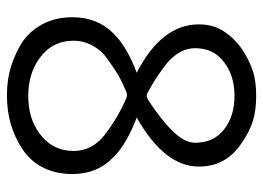

<svg xmlns="http://www.w3.org/2000/svg" viewBox="-120 -566 741 540"><g transform="rotate(90 250.0 -296.5)"><path d="M470 -130Q470 -84 452 -48Q434 -12 399 11Q369 31 331.5 42.5Q294 54 249 54Q204 54 167.5 42.5Q131 31 99 11Q66 -12 47.5 -48Q29 -84 29 -130Q29 -201 75 -246Q111 -283 185 -311Q49 -381 49 -486Q49 -525 68 -555Q87 -585 120 -608Q149 -627 178 -637Q207 -647 250 -647Q293 -647 323 -637Q353 -627 380 -608Q449 -564 449 -486Q449 -389 311 -311Q346 -298 375.5 -281Q405 -264 422 -246Q470 -201 470 -130ZM382 -475Q382 -528 344 -557Q307 -586 250 -586Q193 -586 156 -557Q116 -528 116 -475Q116 -433 157 -397Q171 -386 191 -372Q211 -358 237 -344Q245 -339 249.5 -339Q254 -339 263 -344Q318 -380 350 -413Q382 -446 382 -475ZM405 -134Q405 -185 361 -220Q347 -231 322.5 -247Q298 -263 261 -280Q248 -287 235 -280Q201 -266 175 -248.5Q149 -231 135 -220Q117 -204 106 -181.5Q95 -159 95 -134Q95 -73 145 -37Q189 -6 250 -6Q313 -6 355 -37Q405 -73 405 -134Z"/></g></svg>

Font: NanumGothicCoding
Style: Regular
Weight: 400
Monospace: yes
Designer: Kwon Bruce; Nicolas Noh; Sung-woo Choi; Go-un Cha; Soo-hyun Park;
Foundry: NHN Corporation
Version: Version 2.000;PS 1;hotconv 1.0.49;makeotf.lib2.0.14853